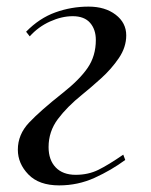

<svg xmlns="http://www.w3.org/2000/svg" viewBox="-20 -547 456 581"><path d="M59 -451Q99 -492 147.5 -509.5Q196 -527 248 -527Q298 -527 330 -502.5Q362 -478 362 -440Q362 -404 339.5 -371Q317 -338 286 -310Q255 -282 229 -261Q183 -224 155 -186.5Q127 -149 127 -102Q127 -63 148.5 -40.5Q170 -18 209 -18Q247 -18 277.5 -33Q308 -48 353 -79L359 -63Q317 -32 266.5 -9Q216 14 159 14Q98 14 66 -19Q34 -52 34 -94Q34 -140 68 -176Q102 -212 169 -265Q221 -306 245.5 -342Q270 -378 270 -426Q270 -458 252.5 -478Q235 -498 200 -498Q167 -498 131.5 -482Q96 -466 70 -437Z"/></svg>

Font: Literata 72pt
Style: Italic
Weight: 400
Italic angle: -2°
Designer: Latin by Veronika Burian and Jose Scaglione. Greek by Irene Vlachou. Cyrillic by Vera Evstafieva
Foundry: TypeTogether
Version: Version 3.002